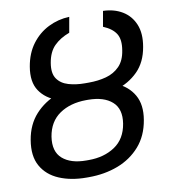

<svg xmlns="http://www.w3.org/2000/svg" viewBox="-85 -833 809 916"><g transform="rotate(-10 319.5 -375.0)"><path d="M332.5 -429.7H344.2Q420.4 -429.7 477.3 -405.8Q534.2 -381.8 561.8 -333.7Q589.4 -285.6 577.1 -213.4Q564.5 -138.2 520.8 -88.6Q477.1 -39.1 412.6 -14.6Q348.1 9.8 272 9.8H260.3Q185.5 9.8 128.4 -14.4Q71.3 -38.6 43.7 -87.9Q16.1 -137.2 28.8 -212.9Q41 -286.1 84.7 -334.2Q128.4 -382.3 193.1 -406.2Q257.8 -430.2 332.5 -429.7ZM332.5 -354.5H321.8Q245.1 -354 193.1 -318.4Q141.1 -282.7 129.4 -211.4Q118.7 -140.6 158.7 -105.7Q198.7 -70.8 273.4 -70.8H285.2Q359.9 -70.8 412.4 -106Q464.8 -141.1 476.6 -213.4Q487.8 -283.2 448 -318.6Q408.2 -354 332.5 -354.5ZM350.1 -434.6Q395 -434.6 433.8 -445.1Q472.7 -455.6 499.3 -482.7Q525.9 -509.8 533.2 -558.1Q542 -609.4 524.2 -638.2Q506.3 -667 462.4 -685.1L475.6 -759.8Q528.8 -758.3 568.6 -734.4Q608.4 -710.4 627 -665.8Q645.5 -621.1 634.3 -557.6Q622.1 -484.9 578.4 -441.4Q534.7 -397.9 471.4 -378.9Q408.2 -359.9 337.4 -359.9H316.9Q245.6 -359.9 188.7 -379.2Q131.8 -398.4 102.5 -442.1Q73.2 -485.8 85.4 -558.1Q96.2 -622.1 129.4 -666.3Q162.6 -710.4 210.2 -734.1Q257.8 -757.8 312 -759.8L298.8 -685.1Q252.9 -668 224.4 -639.4Q195.8 -610.8 187 -558.6Q178.7 -509.3 197.3 -482.4Q215.8 -455.6 251.7 -445.1Q287.6 -434.6 330.1 -434.6Z"/></g></svg>

Font: Inter 17pt
Style: Italic
Weight: 400
Italic angle: -9.3988°
Version: Version 4.001;git-66647c0bb